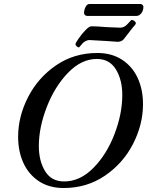

<svg xmlns="http://www.w3.org/2000/svg" viewBox="-20 -930 747 964"><path d="M71 -243Q71 -345 121 -442.5Q171 -540 261.5 -602Q352 -664 469 -664Q541 -664 593 -630Q645 -596 671.5 -538Q698 -480 698 -407Q698 -305 648 -207.5Q598 -110 507 -48Q416 14 300 14Q227 14 175.5 -20Q124 -54 97.5 -112Q71 -170 71 -243ZM594 -453Q594 -529 562 -581.5Q530 -634 466 -634Q389 -634 322 -565Q255 -496 215 -393Q175 -290 175 -197Q175 -122 206.5 -70.5Q238 -19 302 -19Q382 -19 449 -87Q516 -155 555 -257Q594 -359 594 -453ZM359 -708Q359 -714 375 -737Q391 -760 409.5 -779Q428 -798 439 -798Q467 -798 513 -794L534 -793Q566 -791 584 -791Q604 -791 621 -810Q627 -816 633 -823Q639 -830 641 -830Q648 -830 655 -824.5Q662 -819 662 -813Q662 -809 655 -801Q648 -793 646 -791Q634 -776 602 -734Q597 -727 587.5 -723.5Q578 -720 572 -720Q566 -720 516 -724Q433 -729 428 -729Q421 -729 411.5 -724.5Q402 -720 396 -714Q389 -707 383.5 -699.5Q378 -692 376 -692Q371 -692 365 -697.5Q359 -703 359 -708ZM402 -864Q402 -880 409.5 -895Q417 -910 430 -910H685Q691 -910 695.5 -905.5Q700 -901 700 -896Q700 -877 689.5 -863.5Q679 -850 665 -850H418Q411 -850 406.5 -854.5Q402 -859 402 -864Z"/></svg>

Font: EB Garamond Medium
Style: Italic
Weight: 500
Italic angle: -17.2°
Designer: Georg Duffner and Octavio Pardo
Foundry: Georg Duffner
Version: Version 1.000